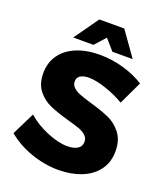

<svg xmlns="http://www.w3.org/2000/svg" viewBox="-164 -1018 973 1138"><g transform="rotate(20 323.0 -449.5)"><path d="M16.1 0ZM325.2 -564.9Q291 -564.9 271.5 -552.5Q252 -540 252 -516.1Q252 -493.2 269 -477.5Q286.1 -461.9 311 -452.4Q335.9 -442.9 384.8 -428.2Q458 -407.2 505.6 -386.2Q553.2 -365.2 587.2 -321.5Q621.1 -277.8 621.1 -208Q621.1 -138.2 584 -88.6Q546.9 -39.1 482.4 -13.9Q418 11.2 338.9 11.2Q252 11.2 165.5 -19.3Q79.1 -49.8 16.1 -103L86.9 -246.1Q140.1 -199.2 212.6 -169.2Q285.2 -139.2 340.8 -139.2Q381.8 -139.2 405.5 -154.1Q429.2 -168.9 429.2 -198.2Q429.2 -222.2 411.6 -238Q394 -253.9 367.4 -263.4Q340.8 -272.9 293 -286.1Q221.2 -306.2 174.1 -326.7Q127 -347.2 93.5 -388.7Q60.1 -430.2 60.1 -499Q60.1 -564 94.5 -613Q128.9 -662.1 192.4 -688.5Q255.9 -714.8 339.8 -714.8Q416 -714.8 490 -693.4Q564 -671.9 620.1 -636.2L550.8 -490.2Q495.1 -522.9 431.6 -543.9Q368.2 -564.9 325.2 -564.9ZM529.8 -756.8H401.9L342.8 -824.2L282.7 -756.8H154.8L263.7 -910.2H420.9Z"/></g></svg>

Font: Argentum Sans
Style: Bold
Weight: 700
Designer: Julieta Ulanovsky (Modified by Cristiano Sobral)
Foundry: Julieta Ulanovsky
Version: Version 1.000; ttfautohint (v1.5.65-e2d9)